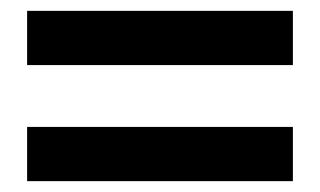

<svg xmlns="http://www.w3.org/2000/svg" viewBox="-20 -497 590 354"><path d="M520 -163H30V-263H520ZM520 -377H30V-477H520Z"/></svg>

Font: TypoPRO Source Serif Pro
Style: Regular
Weight: 900
Designer: Frank Grießhammer
Foundry: Adobe Systems Incorporated
Version: Version 1.017;PS 1.0;hotconv 1.0.79;makeotf.lib2.5.61930